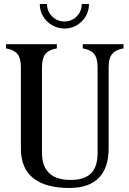

<svg xmlns="http://www.w3.org/2000/svg" viewBox="-20 -920 642 956"><path d="M84 -180V-585Q84 -631 66 -652Q48 -673 10 -679V-700H98H175H263V-679Q225 -673 207 -652Q189 -631 189 -585V-160Q189 -24 332 -24Q399 -24 432.5 -56Q466 -88 466 -160V-585Q466 -631 448 -652Q430 -673 392 -679V-700H480H507H595V-679Q557 -673 539 -652Q521 -631 521 -585V-180Q521 -85 472 -34.5Q423 16 325 16Q207 16 145.5 -33Q84 -82 84 -180ZM178 -900H214Q214 -864 239.5 -838.5Q265 -813 301 -813Q337 -813 362 -838.5Q387 -864 387 -900H423Q423 -849 387 -813.5Q351 -778 301 -778Q268 -778 239.5 -794.5Q211 -811 194.5 -839Q178 -867 178 -900Z"/></svg>

Font: RL Madena Variable
Style: Regular
Weight: 400
Designer: I Kadek Wantara Putra
Foundry: Roughlines ID
Version: Version 1.000;Glyphs 3.1.2 (3151)